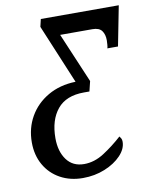

<svg xmlns="http://www.w3.org/2000/svg" viewBox="-82 -776 674 849"><g transform="rotate(-10 255.0 -351.5)"><path d="M222 11Q165 11 120.5 -13.5Q76 -38 51 -82Q26 -126 26 -183Q26 -247 55.5 -298.5Q85 -350 138.5 -381Q192 -412 263 -414L152 -680L160 -714H510L475 -535H427Q429 -538 430 -551.5Q431 -565 431 -571Q431 -597 419 -613.5Q407 -630 377 -630H232L327 -406L316 -361H291Q211 -361 171.5 -313Q132 -265 132 -183Q132 -124 159.5 -86.5Q187 -49 238 -49Q284 -49 327.5 -77Q371 -105 412 -142Q416 -137 419 -131.5Q422 -126 422 -117Q422 -85 394 -55.5Q366 -26 320.5 -7.5Q275 11 222 11Z"/></g></svg>

Font: Noto Serif ExtraCondensed Medium
Style: Italic
Weight: 500
Width: 2
Italic angle: -12°
Designer: Monotype Design Team
Foundry: Monotype Imaging Inc.
Version: Version 2.013; ttfautohint (v1.8.4.7-5d5b)